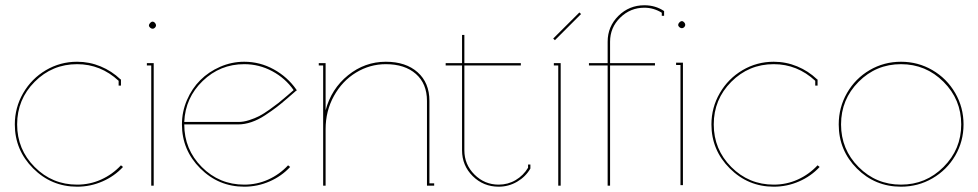

<svg xmlns="http://www.w3.org/2000/svg" viewBox="-20 -703 3704 727"><path d="M272 3.9Q174.8 3.9 105.5 -65.4Q36.1 -134.8 36.1 -231.9Q36.1 -295.9 67.9 -350.6Q99.6 -405.3 153.8 -437.3Q208 -469.2 272 -469.2Q318.4 -469.2 360.8 -451.7Q403.3 -434.1 436 -402.8L438 -401.9V-378.9H429.2V-397Q361.3 -460 272 -460Q177.7 -460 111.3 -393.3Q44.9 -326.7 44.9 -231.9Q44.9 -137.2 111.3 -70.6Q177.7 -3.9 272 -3.9Q320.3 -3.9 363 -23.2Q405.8 -42.5 438 -77.1L445.8 -70.8Q413.1 -35.6 367.7 -15.9Q322.3 3.9 272 3.9Z M543.9 -606.9Q543.9 -611.3 548.6 -616.2Q553.2 -621.1 558.1 -621.1Q562.5 -621.1 566.7 -616.5Q570.8 -611.8 570.8 -606.9Q570.8 -602.5 566.9 -598.4Q563 -594.2 558.1 -594.2Q553.2 -594.2 548.6 -598.1Q543.9 -602.1 543.9 -606.9ZM552.7 -455.1H536.1V-463.9H562V0H552.7Z M882.8 -241.2Q901.9 -241.2 923.3 -248Q944.8 -254.9 961.4 -263.4Q978 -272 1000.2 -287.8Q1022.5 -303.7 1034.2 -313Q1045.9 -322.3 1066.7 -340.1Q1087.4 -357.9 1091.8 -361.8Q1060.5 -406.7 1011 -433.3Q961.4 -460 904.8 -460Q813.5 -460 747.6 -396.5Q681.6 -333 677.7 -241.2ZM677.7 -231.9Q677.7 -137.2 744.1 -70.6Q810.5 -3.9 904.8 -3.9Q953.1 -3.9 995.8 -23.2Q1038.6 -42.5 1070.8 -77.1L1078.6 -70.8Q1045.9 -35.6 1000.5 -15.9Q955.1 3.9 904.8 3.9Q807.6 3.9 738.3 -65.4Q668.9 -134.8 668.9 -231.9Q668.9 -279.8 687.7 -323.7Q706.5 -367.7 738.3 -399.4Q770 -431.2 813.7 -450.2Q857.4 -469.2 904.8 -469.2Q964.4 -469.2 1016.6 -440.4Q1068.8 -411.6 1102.1 -363.8L1104 -360.8L1100.6 -358.9Q1094.2 -353.5 1069.6 -332Q1044.9 -310.5 1027.3 -297.1Q1009.8 -283.7 983.9 -266.6Q958 -249.5 932.1 -240.7Q906.2 -231.9 881.8 -231.9Z M1440.9 -469.2Q1516.6 -469.2 1561.3 -429.4Q1606 -389.6 1606 -320.8V-8.8H1624V0H1596.7V-320.8Q1596.7 -386.2 1554.7 -423.1Q1512.7 -460 1440.9 -460Q1380.4 -460 1328.1 -428.2Q1275.9 -396.5 1244.4 -339.6Q1212.9 -282.7 1212.9 -213.9V0H1203.6V-455.1H1187V-463.9H1212.9V-285.2Q1234.4 -366.7 1297.9 -418Q1361.3 -469.2 1440.9 -469.2Z M1738.3 -133.8Q1738.3 -80.1 1776.6 -42Q1814.9 -3.9 1868.2 -3.9Q1903.3 -3.9 1932.6 -21.2Q1961.9 -38.6 1979.5 -67.9V-80.1H1988.3V-65.9V-64.9Q1970.2 -33.7 1938 -14.9Q1905.8 3.9 1868.2 3.9Q1810.5 3.9 1770 -36.1Q1729.5 -76.2 1729.5 -133.8V-455.1H1667.5V-463.9H1729.5V-570.8H1738.3V-463.9H1952.1V-455.1H1738.3Z M2081.1 -550.8 2074.7 -557.1 2173.8 -655.8 2180.2 -649.9ZM2093.8 -455.1H2077.1V-463.9H2103V0H2093.8Z M2494.6 -661.1V-643.1H2485.8V-654.8Q2454.6 -673.8 2419.9 -673.8Q2366.7 -673.8 2328.4 -636.2Q2290 -598.6 2290 -544.9V-463.9H2460V-455.1H2290V0H2280.8V-455.1H2210V-463.9H2280.8V-544.9Q2280.8 -602.5 2321.5 -642.8Q2362.3 -683.1 2419.9 -683.1Q2461.9 -683.1 2494.6 -661.1ZM2547.9 -608.9Q2547.9 -613.3 2552.5 -618.2Q2557.1 -623 2562 -623Q2566.4 -623 2570.6 -618.4Q2574.7 -613.8 2574.7 -608.9Q2574.7 -604.5 2570.8 -600.3Q2566.9 -596.2 2562 -596.2Q2557.1 -596.2 2552.5 -600.1Q2547.9 -604 2547.9 -608.9ZM2556.6 -457H2540V-465.8H2565.9V-2H2556.6Z M2909.7 3.9Q2812.5 3.9 2743.2 -65.4Q2673.8 -134.8 2673.8 -231.9Q2673.8 -295.9 2705.6 -350.6Q2737.3 -405.3 2791.5 -437.3Q2845.7 -469.2 2909.7 -469.2Q2956.1 -469.2 2998.5 -451.7Q3041 -434.1 3073.7 -402.8L3075.7 -401.9V-378.9H3066.9V-397Q2999 -460 2909.7 -460Q2815.4 -460 2749 -393.3Q2682.6 -326.7 2682.6 -231.9Q2682.6 -137.2 2749 -70.6Q2815.4 -3.9 2909.7 -3.9Q2958 -3.9 3000.7 -23.2Q3043.5 -42.5 3075.7 -77.1L3083.5 -70.8Q3050.8 -35.6 3005.4 -15.9Q2960 3.9 2909.7 3.9Z M3391.6 3.9Q3293.5 3.9 3224.6 -64.9Q3155.8 -133.8 3155.8 -231.9Q3155.8 -296.4 3187.3 -351.1Q3218.8 -405.8 3272.9 -437.5Q3327.1 -469.2 3391.6 -469.2Q3456.1 -469.2 3510.5 -437.5Q3564.9 -405.8 3596.7 -351.1Q3628.4 -296.4 3628.4 -231.9Q3628.4 -167.5 3596.7 -113.3Q3564.9 -59.1 3510.5 -27.6Q3456.1 3.9 3391.6 3.9ZM3231 -393.3Q3164.6 -326.7 3164.6 -231.9Q3164.6 -137.2 3231 -70.6Q3297.4 -3.9 3391.6 -3.9Q3485.8 -3.9 3552.7 -70.8Q3619.6 -137.7 3619.6 -231.9Q3619.6 -326.2 3552.7 -393.1Q3485.8 -460 3391.6 -460Q3297.4 -460 3231 -393.3Z"/></svg>

Font: Rawengulk
Style: Ultralight
Weight: 200
Version: Version 0.92